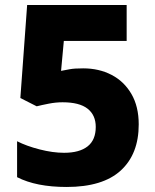

<svg xmlns="http://www.w3.org/2000/svg" viewBox="-20 -734 618 764"><path d="M311 -462Q374 -462 424 -436Q474 -410 503 -360Q532 -310 532 -239Q532 -121 460.5 -55.5Q389 10 245 10Q124 10 48 -29V-172Q85 -153 137.5 -139.5Q190 -126 235 -126Q296 -126 328.5 -151.5Q361 -177 361 -229Q361 -276 328.5 -301.5Q296 -327 229 -327Q202 -327 174 -321.5Q146 -316 126 -311L61 -344L88 -714H484V-571H234L223 -452Q239 -455 257.5 -458.5Q276 -462 311 -462Z"/></svg>

Font: Noto Sans Myanmar ExtraBold
Style: Regular
Weight: 800
Designer: Monotype Design Team
Foundry: Monotype Imaging Inc.
Version: Version 2.107; ttfautohint (v1.8.4.7-5d5b)